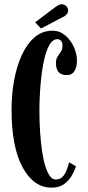

<svg xmlns="http://www.w3.org/2000/svg" viewBox="-20 -852 405 882"><path d="M216.5 10Q135 10 84 -83Q33 -176 33 -349Q33 -416.5 44.5 -481Q56 -545.5 79.5 -597.5Q103 -649.5 138.5 -680.2Q174 -711 221.5 -711Q254 -711 279.5 -689.5Q305 -668 319.2 -636.2Q333.5 -604.5 333.5 -573.5Q333.5 -544.5 322.2 -525.8Q311 -507 286.5 -507Q259.5 -507 248.2 -522Q237 -537 237 -562.5Q237 -580.5 244.5 -592Q252 -603.5 259.5 -614.5Q267 -625.5 267 -641.5Q267 -658.5 260.2 -665.2Q253.5 -672 242.5 -672Q224 -672 210.2 -650.8Q196.5 -629.5 187 -594.2Q177.5 -559 172 -516.5Q166.5 -474 163.8 -430.5Q161 -387 161 -350Q161 -294.5 164.2 -245.5Q167.5 -196.5 173.5 -156.5Q179.5 -116.5 188.5 -87.8Q197.5 -59 209.2 -43.2Q221 -27.5 235.5 -27.5Q254 -27.5 265.5 -38Q277 -48.5 284.5 -66.5Q292 -84.5 297.5 -106.5L329 -88Q319.5 -59.5 304.8 -37.5Q290 -15.5 268.8 -2.8Q247.5 10 216.5 10ZM168.5 -721 141.5 -749.5 235 -820Q242.5 -825.5 249.8 -829Q257 -832.5 263.5 -832.5Q272.5 -832.5 279.2 -828Q286 -823.5 289.5 -817Q293 -811 293 -804Q293 -794.5 286 -786Q279 -777.5 265.5 -772Z"/></svg>

Font: Imbue Thin 10pt
Style: Bold
Weight: 700
Version: Version 1.102